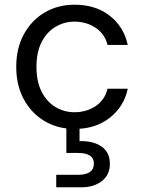

<svg xmlns="http://www.w3.org/2000/svg" viewBox="-20 -536 612 816"><path d="M297 12Q226 12 170 -21Q114 -54 81.5 -113.5Q49 -173 49 -252Q49 -331 81.5 -390.5Q114 -450 170 -483Q226 -516 297 -516Q386 -516 446 -469.5Q506 -423 523 -345H437Q426 -391 387 -417.5Q348 -444 296 -444Q253 -444 216 -422Q179 -400 157 -357.5Q135 -315 135 -252Q135 -189 157 -146Q179 -103 216 -81Q253 -59 296 -59Q348 -59 387 -85.5Q426 -112 437 -159H523Q507 -83 446.5 -35.5Q386 12 297 12ZM219 260V207H311Q379 207 379 159Q379 114 311 114H262V-6H318V64Q375 62 411 86.5Q447 111 447 160Q447 207 413 233.5Q379 260 326 260Z"/></svg>

Font: DM Sans
Style: Regular
Weight: 400
Designer: Colophon Foundry, Jonny Pinhorn
Foundry: Colophon Foundry
Version: Version 4.004; ttfautohint (v1.8.4.7-5d5b)